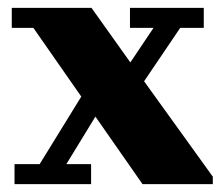

<svg xmlns="http://www.w3.org/2000/svg" viewBox="-20 -469 567 489"><path d="M10 -449H213L312 -310L371 -398H311V-449H499V-398H439L347 -262L522 -19V0H343L223 -172L149 -51H212V0H17V-51H81L187 -223L65 -398H10Z"/></svg>

Font: Bigshot One
Style: Regular
Weight: 400
Designer: Gesine Todt
Foundry: Gesine Todt
Version: Version 1.001